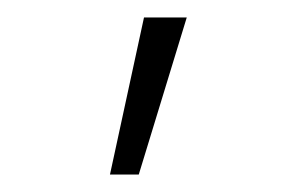

<svg xmlns="http://www.w3.org/2000/svg" viewBox="-20 -124 353 220"><path d="M139 76H106L145 -104H194Z"/></svg>

Font: Inconsolata ExtraCondensed Thin
Style: Regular
Weight: 100
Width: 2
Monospace: yes
Designer: Raph Levien, Cyreal, Brenton Simpson
Foundry: Raph Levien, Cyreal, Google
Version: Version 3.100; ttfautohint (v1.8.4.7-5d5b)